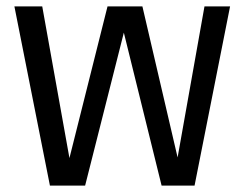

<svg xmlns="http://www.w3.org/2000/svg" viewBox="-20 -580 764 600"><path d="M699 -560 588 0H485L367 -478L246 0H136L25 -560H112L197 -86L316 -560H425L535 -88L619 -560Z"/></svg>

Font: Carrois Gothic SC
Style: Regular
Weight: 400
Designer: Ralph du Carrois
Foundry: Ralph du Carrois
Version: Version 1.002